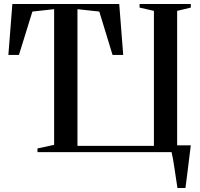

<svg xmlns="http://www.w3.org/2000/svg" viewBox="-20 -763 1004 963"><path d="M870 180Q866.5 158 862.8 132.5Q859 107 855.2 81.8Q851.5 56.5 847.8 35Q844 13.5 840.5 0H168V-18.5L251.5 -36.5V-717L142.5 -705L75 -487.5H22L42 -743H578L598 -487.5H544.5L478 -705L368.5 -717V-31.5H752V-708.5L680 -725V-743H937V-725L868.5 -708.5V-34H937Q934.5 -14 931.8 7.8Q929 29.5 926.2 52.2Q923.5 75 920.8 97.2Q918 119.5 915.2 140.5Q912.5 161.5 910 180Z"/></svg>

Font: Merriweather 144pt Medium
Style: Regular
Weight: 500
Version: Version 2.100